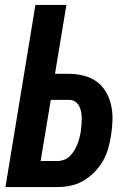

<svg xmlns="http://www.w3.org/2000/svg" viewBox="-20 -755 540 775"><path d="M2 0 123 -735H248L202 -457H258Q289 -457 318.5 -449.5Q348 -442 371 -425Q394 -408 408.5 -382.5Q423 -357 429 -328.5Q435 -300 434 -269Q433 -238 428 -207Q424 -181 416.5 -155Q409 -129 395 -104.5Q381 -80 360.5 -59.5Q340 -39 316 -25Q292 -11 265 -5.5Q238 0 212 0ZM144 -105H212Q225 -105 238.5 -110Q252 -115 262 -125Q272 -135 279.5 -147Q287 -159 292 -172Q297 -185 300.5 -198Q304 -211 306 -224Q308 -237 309 -250.5Q310 -264 310 -277.5Q310 -291 307.5 -303.5Q305 -316 299.5 -327Q294 -338 283 -345Q272 -352 259 -352H185Z"/></svg>

Font: Iosevka SS18 Extrabold
Style: Italic
Weight: 800
Italic angle: -9°
Monospace: yes
Designer: Belleve Invis
Foundry: Belleve Invis
Version: Version 25.1.1; ttfautohint (v1.8.4)